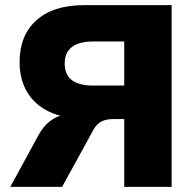

<svg xmlns="http://www.w3.org/2000/svg" viewBox="-20 -725 750 745"><path d="M20 0 129 -200Q152 -242 185 -262.5Q218 -283 261 -283H303L306 -265Q227 -265 171 -291.5Q115 -318 85.5 -367.5Q56 -417 56 -484Q56 -588 121.5 -646.5Q187 -705 306 -705H646V0H462V-263H417Q401 -263 387.5 -259Q374 -255 363.5 -247Q353 -239 344 -224L221 0ZM340 -393H462V-564H340Q287 -564 259 -542.5Q231 -521 231 -479Q231 -435 259 -414Q287 -393 340 -393Z"/></svg>

Font: Nunito Sans 12pt Black
Style: Regular
Weight: 900
Designer: Vernon Adams
Foundry: Vernon Adams
Version: Version 3.101;gftools[0.9.27]